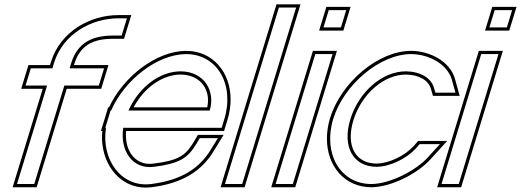

<svg xmlns="http://www.w3.org/2000/svg" viewBox="-20 -834 2417 891"><path d="M529 -749H569L544.5 -669H504.5C404.5 -669 339.5 -633 311 -543L303.1 -517H423.1H463.1L438.6 -437H398.6H278.6L151.1 -20L138.9 20H58.9L71.1 -20L198.6 -437H138.6H98.6L123.1 -517H163.1H223.1L231 -543C273 -677 405 -749 529 -749ZM529 -764C399.8 -764 261.1 -689.1 216.7 -547.4L212 -532H112L78.3 -422H178.3L38.6 35H150L289.7 -422H449.7L483.3 -532H323.3L325.3 -538.5C351.6 -621.5 408.6 -654 504.5 -654H555.6L589.3 -764Z M576.1 -321H953.1C980.7 -411 928.5 -502 818.8 -503C721.3 -503 624.6 -429.5 576.1 -321ZM471.8 -241H468.7L480.9 -281L493.1 -321H495.7C558.3 -464.5 711 -582.1 843.2 -583C988.2 -583 1069.8 -441 1020.9 -281L1008.7 -241H968.7H551.8C535.7 -130.8 598.1 -46.6 694.3 -60H695.3C812.9 -75 850.6 -100 890.4 -165L907 -193H991L959.1 -141C906.5 -54 824.4 2 680.9 20C542.5 37.4 448.9 -94.1 471.8 -241ZM600.1 -336C649.4 -428.7 735.3 -488 818.7 -488C830.6 -487.9 841.9 -486.6 852.2 -484.3C923.9 -468.5 957.1 -404.4 941.6 -336ZM454.8 -226C452.6 -203.4 452.9 -182.3 455.6 -161.3C470.3 -43.3 559.7 50.4 682.8 34.9C829.5 16.5 916.9 -42.3 971.9 -133.2L1017.8 -208H898.5L877.6 -172.7C840.1 -111.6 808.4 -89.7 694.4 -75H693.3L692.3 -74.9C682.6 -73.5 673.5 -73.3 664.8 -74C600.3 -79.4 557.6 -140.8 565.2 -226H1019.8L1035.3 -276.6C1045.3 -309.4 1050.1 -341.6 1050.1 -372.2C1050.3 -497.7 969.2 -598 843.2 -598C705.3 -597 552.3 -478.6 486 -336H482L448.4 -226Z M1262 -759 1274.3 -799H1354.3L1342 -759L1116.1 -20L1103.9 20H1023.9L1036.1 -20ZM1263.2 -814 1003.6 35H1115L1374.6 -814Z M1521.2 -707H1481.2L1505.6 -787H1545.6H1546.6H1586.6L1562.2 -707H1522.2ZM1431 -543 1443.2 -583H1523.2L1511 -543L1351.1 -20L1338.9 20H1258.9L1271.1 -20ZM1460.9 -692H1573.3L1606.9 -802H1494.5ZM1432.1 -598 1238.6 35H1350L1543.5 -598Z M2076.9 -464 2093.5 -404H2000.5L1994.6 -424C1981.6 -473 1930.5 -502 1863.8 -503C1754.8 -503 1646.3 -410 1605.9 -281C1566.5 -152 1619.3 -60 1728.3 -60C1791.6 -61 1867 -98 1910.6 -146L1927.4 -165H2021.4L1965.8 -104C1907.2 -40 1789.2 19 1703.9 20C1558.9 20 1478 -121 1525.9 -281C1574.8 -441 1743.2 -583 1888.2 -583H1889.2C1972.9 -582 2056.6 -535 2076.9 -464ZM2091.3 -468.1C2068.4 -548.1 1977.6 -596.9 1889.3 -598H1888.2C1734.5 -598 1562.2 -451 1511.5 -285.3C1501.8 -252.8 1497.1 -220.9 1497.1 -190.6C1496.9 -65 1577.7 35 1704 35C1795.1 33.9 1915.3 -26.6 1976.9 -93.9L2055.4 -180H1920.7L1899.5 -156C1858.8 -111.3 1786.1 -75.9 1728.2 -75C1712.8 -75 1698.3 -77.1 1685.8 -80.9C1620.1 -100.8 1588.2 -171.8 1620.2 -276.6C1659.2 -400.8 1763.4 -488 1863.7 -488C1926.7 -487.1 1969.5 -460.2 1980.2 -420L1989.3 -389H2113.2Z M2291.2 -707H2251.2L2275.6 -787H2315.6H2316.6H2356.6L2332.2 -707H2292.2ZM2201 -543 2213.2 -583H2293.2L2281 -543L2121.1 -20L2108.9 20H2028.9L2041.1 -20ZM2230.9 -692H2343.3L2376.9 -802H2264.5ZM2202.1 -598 2008.6 35H2120L2313.5 -598Z"/></svg>

Font: Nordica Plus
Style: NordicaClassicLightOblOl
Weight: 300
Version: Version 1.01